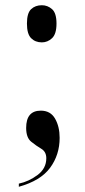

<svg xmlns="http://www.w3.org/2000/svg" viewBox="-20 -558 324 734"><path d="M140 -396Q162 -396 179 -412Q196 -428 196 -468Q196 -508 179 -523Q162 -538 140 -538Q115 -538 99 -523Q83 -508 83 -468Q83 -428 99 -412Q115 -396 140 -396ZM52 156Q135 133 171.5 83.5Q208 34 208 -31Q208 -74 190.5 -104.5Q173 -135 136 -135Q80 -135 80 -69Q80 -32 99 -16.5Q118 -1 137.5 10.5Q157 22 157 47Q157 86 123.5 111Q90 136 52 144Z"/></svg>

Font: Noto Serif Display Semi
Style: Regular
Weight: 600
Designer: Monotype Design Team
Foundry: Monotype Imaging Inc.
Version: Version 1.900